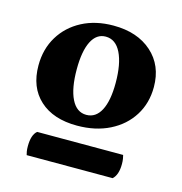

<svg xmlns="http://www.w3.org/2000/svg" viewBox="-79 -809 593 626"><g transform="rotate(15 217.0 -496.5)"><path d="M198.3 -391Q117.8 -391 72.2 -432.8Q26.5 -474.5 26.5 -548.4Q26.5 -603.8 52.4 -646.4Q78.2 -688.9 124 -713Q169.9 -737 229.8 -737Q310.8 -737 359.5 -693.5Q408.3 -650 408.3 -577.2Q408.3 -522.6 381.8 -480.6Q355.3 -438.5 308 -414.8Q260.7 -391 198.3 -391ZM218.5 -432.8Q250.4 -432.8 267.5 -465.3Q284.5 -497.8 284.5 -558Q284.5 -622 266.4 -658.9Q248.3 -695.7 214.5 -695.7Q183.6 -695.7 166.9 -662.8Q150.3 -629.8 150.3 -568.5Q150.3 -504.2 168 -468.5Q185.7 -432.8 218.5 -432.8ZM355.3 -255.7H65.1Q63.6 -260.1 62.4 -267.4Q61.2 -274.7 61.2 -284.8Q61.2 -323.7 78.6 -337.7H368.8Q370.2 -333.4 371.4 -325.6Q372.7 -317.8 372.7 -308.1Q372.7 -271.3 355.3 -255.7Z"/></g></svg>

Font: Pitagon Serif
Style: Regular
Weight: 400
Designer: Travis Tran
Foundry: Pitagon
Version: Version 1.000;gftools[0.9.26]